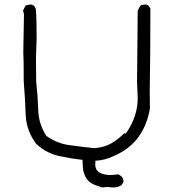

<svg xmlns="http://www.w3.org/2000/svg" viewBox="-20 -717 767 849"><path d="M481 112 455 110Q444 110 433 112Q415 107 398 100Q358 85 348 36Q345 13 345 -10Q299 -15 252 -25Q188 -36 140 -81Q96 -139 93.5 -211.5Q91 -284 85 -356Q85 -454 83 -486L86 -654L82 -671L93 -692Q103 -697 118 -697Q132 -695 138 -678Q142 -649 142 -549L139 -456L140 -356Q147 -294 149 -231Q151 -168 185 -116Q231 -83 285 -75.5Q339 -68 394 -62Q428 -63 459 -76.5Q490 -90 529 -127H537Q589 -202 589 -283Q589 -297 586 -351L589 -671L601 -692Q609 -697 625 -697Q639 -695 645 -678Q645 -458 642 -317L643 -238Q617 -84 483 -27Q443 -8 401 -6L402 -1L401 10Q401 57 472 57L504 54Q520 63 524 73Q526 79 526 88L517 102Q501 112 481 112Z"/></svg>

Font: Yozai
Style: Regular
Weight: 400
Designer: LXGW / Y.OzVox
Foundry: LXGW / Y.OzVox
Version: Version 0.861;October 22, 2024